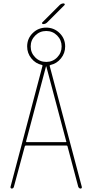

<svg xmlns="http://www.w3.org/2000/svg" viewBox="-20 -1095 540 1115"><path d="M230.5 -955.1Q226.6 -955.1 224.6 -958.5Q222.7 -961.9 225.6 -964.8L326.2 -1065.4Q335.9 -1075.2 349.6 -1075.2Q353.5 -1075.2 355.5 -1071.8Q357.4 -1068.4 354.5 -1065.4L253.9 -964.8Q244.1 -955.1 230.5 -955.1ZM131.8 -275.4Q129.9 -270.5 134.8 -269.5H361.3Q367.2 -269.5 364.3 -275.4L249 -709Q249 -710 248 -710Q247.1 -710 247.1 -709ZM184.6 -888.7Q158.2 -862.3 158.2 -825.2Q158.2 -788.1 184.6 -761.7Q210.9 -735.4 248.5 -735.4Q286.1 -735.4 312 -761.7Q337.9 -788.1 337.9 -825.2Q337.9 -862.3 312 -888.7Q286.1 -915 248.5 -915Q210.9 -915 184.6 -888.7ZM47.9 0Q44.9 0 42.5 -2.9Q40 -5.9 41 -9.8L226.6 -711.9Q228.5 -715.8 223.6 -717.8Q186.5 -725.6 162.1 -755.9Q137.7 -786.1 137.7 -825.2Q137.7 -871.1 169.9 -902.8Q202.1 -934.6 248 -934.6Q293.9 -934.6 326.2 -902.8Q358.4 -871.1 358.4 -825.2Q358.4 -786.1 334 -755.9Q309.6 -725.6 273.4 -717.8Q267.6 -715.8 268.6 -711.9L455.1 -9.8Q456.1 -5.9 454.1 -2.9Q452.1 0 448.2 0Q439.5 0 434.6 -9.8L372.1 -245.1Q371.1 -250 366.2 -250H129.9Q126 -250 124 -245.1L60.5 -9.8Q57.6 0 47.9 0Z"/></svg>

Font: Rounded Mgen+ 1m thin
Style: Regular
Weight: 100
Designer: [Source Han Sans]
Ryoko NISHIZUKA  (kana & ideographs); Paul D. Hunt (Latin, Greek & Cyrillic); Wenlong ZHANG  (bopomofo
Version: Version 1.059.20150602